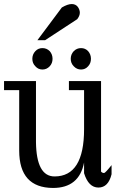

<svg xmlns="http://www.w3.org/2000/svg" viewBox="-30 -915 590 950"><path d="M155 -716H193L352 -820Q365 -837 365 -852Q365 -867 355 -881Q344 -895 325 -895Q305 -895 276 -878ZM320 -624Q320 -602 335 -587Q350 -571 371 -571Q392 -571 406 -587Q420 -602 420 -624Q420 -646 406 -662Q392 -677 371 -677Q350 -677 335 -662Q320 -646 320 -624ZM130 -624Q130 -602 145 -587Q159 -571 180 -571Q201 -571 216 -587Q230 -602 230 -624Q230 -646 216 -662Q201 -677 180 -677Q159 -677 145 -662Q130 -646 130 -624ZM311 -469H386V-276Q386 -42 240 -42Q150 -42 148 -212V-514H-10V-469H65V-170Q65 14 232 15Q362 15 386 -111V-58Q408 13 457 13Q506 13 522 -53V-98Q491 -59 485 -59Q476 -59 470 -66V-514H311Z"/></svg>

Font: Sawarabi Mincho
Style: Regular
Weight: 400
Version: Version 1.082; ttfautohint (v1.8.4.7-5d5b)